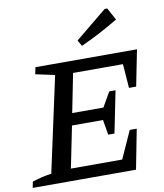

<svg xmlns="http://www.w3.org/2000/svg" viewBox="-112 -977 899 1054"><g transform="rotate(-10 337.5 -449.5)"><path d="M-16 0 -9 -34Q46 -52 98 -59L213 -589L106 -612L114 -650H680L640 -449H600L590 -583H312L269 -367H443L490 -449H525L478 -216H443L429 -300H256L209 -68H495L564 -221H603L560 0ZM386 -721 367 -754 544 -899H558L595 -831Q494 -770 386 -721Z"/></g></svg>

Font: Piazzolla Medium
Style: Italic
Weight: 500
Italic angle: -11.3°
Designer: Juan Pablo del Peral
Foundry: Huerta Tipografica
Version: Version 1.330